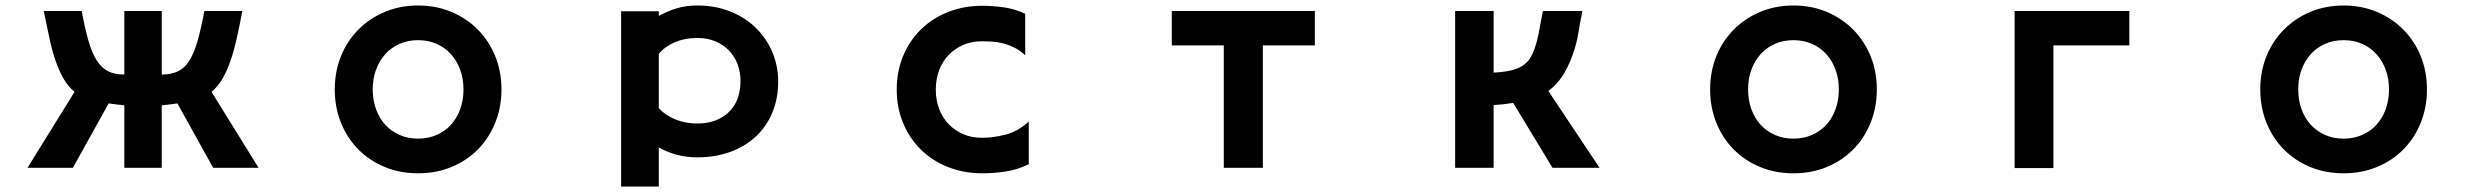

<svg xmlns="http://www.w3.org/2000/svg" viewBox="-20 -558 9040 698"><path d="M251 -224Q227 -244 210.5 -273Q194 -302 181.5 -338.5Q169 -375 159.5 -420Q150 -465 139 -518H277Q289 -454 301.5 -410Q314 -366 331.5 -338.5Q349 -311 373 -299Q397 -287 432 -287V-518H568V-287Q603 -287 627.5 -299Q652 -311 669 -338.5Q686 -366 698.5 -410Q711 -454 723 -518H861Q851 -465 841 -420Q831 -375 818.5 -338.5Q806 -302 789.5 -273Q773 -244 749 -224L920 52H755L625 -182Q612 -180 598 -178.5Q584 -177 568 -175V52H432V-175Q416 -177 402 -178.5Q388 -180 375 -182L245 52H80Z M1500 72Q1434 72 1378.5 49Q1323 26 1282.5 -15Q1242 -56 1219.5 -112Q1197 -168 1197 -233Q1197 -298 1219.5 -353.5Q1242 -409 1282.5 -450Q1323 -491 1378.5 -514.5Q1434 -538 1500 -538Q1566 -538 1621.5 -514.5Q1677 -491 1717.5 -450Q1758 -409 1780.5 -353.5Q1803 -298 1803 -233Q1803 -168 1780.5 -112Q1758 -56 1717.5 -15Q1677 26 1621.5 49Q1566 72 1500 72ZM1500 -54Q1537 -54 1567.5 -67.5Q1598 -81 1619.5 -104.5Q1641 -128 1653 -161Q1665 -194 1665 -233Q1665 -272 1653 -304.5Q1641 -337 1619.5 -361Q1598 -385 1567.5 -398.5Q1537 -412 1500 -412Q1463 -412 1432.5 -398.5Q1402 -385 1380.5 -361Q1359 -337 1347 -304.5Q1335 -272 1335 -233Q1335 -194 1347 -161Q1359 -128 1380.5 -104.5Q1402 -81 1432.5 -67.5Q1463 -54 1500 -54Z M2238 -517H2375V-500Q2405 -517 2439.5 -527.5Q2474 -538 2515 -538Q2581 -538 2635.5 -516Q2690 -494 2728.5 -456Q2767 -418 2788 -368Q2809 -318 2809 -262Q2809 -199 2787.5 -148Q2766 -97 2727 -61Q2688 -25 2634 -5.5Q2580 14 2515 14Q2475 14 2440 4.5Q2405 -5 2375 -22V120H2238ZM2515 -109Q2585 -109 2628.5 -149.5Q2672 -190 2672 -264Q2672 -297 2661 -325.5Q2650 -354 2629.5 -375Q2609 -396 2580 -408Q2551 -420 2515 -420Q2470 -420 2433.5 -404.5Q2397 -389 2375 -362V-165Q2397 -140 2434 -124.5Q2471 -109 2515 -109Z M3550 72Q3484 72 3427 49.5Q3370 27 3328.5 -13.5Q3287 -54 3263.5 -110Q3240 -166 3240 -232Q3240 -299 3263.5 -355Q3287 -411 3328.5 -451.5Q3370 -492 3427 -514.5Q3484 -537 3550 -537Q3587 -537 3628 -531.5Q3669 -526 3707 -508V-357Q3688 -375 3666.5 -385.5Q3645 -396 3624 -401Q3603 -406 3584 -407Q3565 -408 3550 -408Q3513 -408 3482.5 -395Q3452 -382 3429.5 -359Q3407 -336 3394.5 -303.5Q3382 -271 3382 -232Q3382 -193 3394.5 -161Q3407 -129 3429.5 -106Q3452 -83 3482.5 -70Q3513 -57 3550 -57Q3588 -57 3633.5 -68Q3679 -79 3720 -116V39Q3679 59 3636 65.5Q3593 72 3550 72Z M4429 -393H4240V-518H4760V-393H4571V52H4429Z M5270 -518H5410V-294Q5446 -296 5471 -301.5Q5496 -307 5513.5 -318Q5531 -329 5541.5 -345Q5552 -361 5559 -382Q5564 -396 5567.5 -409.5Q5571 -423 5574 -438.5Q5577 -454 5580.5 -473.5Q5584 -493 5589 -518H5733Q5725 -483 5718.5 -441Q5712 -399 5697 -358Q5680 -312 5660 -281.5Q5640 -251 5609 -227L5795 52H5624L5481 -184Q5463 -181 5445.5 -179Q5428 -177 5410 -176V52H5270Z M6500 72Q6434 72 6378.5 49Q6323 26 6282.5 -15Q6242 -56 6219.5 -112Q6197 -168 6197 -233Q6197 -298 6219.5 -353.5Q6242 -409 6282.5 -450Q6323 -491 6378.5 -514.5Q6434 -538 6500 -538Q6566 -538 6621.5 -514.5Q6677 -491 6717.5 -450Q6758 -409 6780.5 -353.5Q6803 -298 6803 -233Q6803 -168 6780.5 -112Q6758 -56 6717.5 -15Q6677 26 6621.5 49Q6566 72 6500 72ZM6500 -54Q6537 -54 6567.5 -67.5Q6598 -81 6619.5 -104.5Q6641 -128 6653 -161Q6665 -194 6665 -233Q6665 -272 6653 -304.5Q6641 -337 6619.5 -361Q6598 -385 6567.5 -398.5Q6537 -412 6500 -412Q6463 -412 6432.5 -398.5Q6402 -385 6380.5 -361Q6359 -337 6347 -304.5Q6335 -272 6335 -233Q6335 -194 6347 -161Q6359 -128 6380.5 -104.5Q6402 -81 6432.5 -67.5Q6463 -54 6500 -54Z M7304 -518H7721V-393H7445V53H7304Z M8500 72Q8434 72 8378.5 49Q8323 26 8282.5 -15Q8242 -56 8219.5 -112Q8197 -168 8197 -233Q8197 -298 8219.5 -353.5Q8242 -409 8282.5 -450Q8323 -491 8378.5 -514.5Q8434 -538 8500 -538Q8566 -538 8621.5 -514.5Q8677 -491 8717.5 -450Q8758 -409 8780.5 -353.5Q8803 -298 8803 -233Q8803 -168 8780.5 -112Q8758 -56 8717.5 -15Q8677 26 8621.5 49Q8566 72 8500 72ZM8500 -54Q8537 -54 8567.5 -67.5Q8598 -81 8619.5 -104.5Q8641 -128 8653 -161Q8665 -194 8665 -233Q8665 -272 8653 -304.5Q8641 -337 8619.5 -361Q8598 -385 8567.5 -398.5Q8537 -412 8500 -412Q8463 -412 8432.5 -398.5Q8402 -385 8380.5 -361Q8359 -337 8347 -304.5Q8335 -272 8335 -233Q8335 -194 8347 -161Q8359 -128 8380.5 -104.5Q8402 -81 8432.5 -67.5Q8463 -54 8500 -54Z"/></svg>

Font: LINE Seed JP_TTF Bold
Style: Regular
Weight: 700
Designer: LINE & Fontrix & Fontworks
Version: Version 1.009